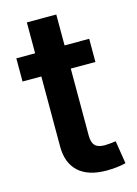

<svg xmlns="http://www.w3.org/2000/svg" viewBox="-106 -730 565 794"><g transform="rotate(-15 176.5 -332.5)"><path d="M321.3 -539.1V-439.9H9.3V-539.1ZM89.8 -671.4H215.8V-152.3Q215.8 -123.5 228.3 -110.4Q240.7 -97.2 270 -97.2Q279.3 -97.2 293.9 -98.6Q308.6 -100.1 317.4 -101.6L333 -3.4Q314 1.5 292.5 3.7Q271 5.9 250.5 5.9Q171.9 5.9 130.9 -31.7Q89.8 -69.3 89.8 -140.1Z"/></g></svg>

Font: Inter 18pt SemiBold
Style: Regular
Weight: 600
Designer: Rasmus Andersson
Foundry: rsms
Version: Version 4.001;git-66647c0bb